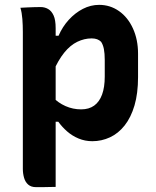

<svg xmlns="http://www.w3.org/2000/svg" viewBox="-20 -570 640 790"><path d="M64 -538Q79 -539 92.5 -539.5Q106 -540 119.5 -540.5Q133 -541 147 -541Q164 -541 178 -533Q192 -525 200.5 -506.5Q209 -488 209 -454Q209 -372 209 -290Q209 -208 209 -127Q209 -46 209 35.5Q209 117 209 199Q194 199 181 199.5Q168 200 155.5 200Q143 200 128 200Q108 200 96 189.5Q84 179 79 161.5Q74 144 74 125Q74 50 74 -20Q74 -90 74 -158.5Q74 -227 74 -296.5Q74 -366 74 -439Q74 -466 72 -492Q70 -518 64 -538ZM388 -550Q433 -550 469.5 -524.5Q506 -499 527 -453Q548 -407 548 -349V-253Q548 -186 533.5 -136.5Q519 -87 493 -54Q467 -21 432.5 -5Q398 11 360 11Q330 11 303.5 0Q277 -11 256 -29.5Q235 -48 220 -69H195V-172Q219 -147 249.5 -133.5Q280 -120 314 -120Q346 -120 367.5 -135.5Q389 -151 400 -181Q411 -211 411 -255V-323Q411 -350 407.5 -368Q404 -386 396 -398Q389 -405 379.5 -408.5Q370 -412 357 -412Q327 -412 298 -398Q269 -384 244 -353Q219 -322 198 -273V-423H221Q237 -460 263 -488.5Q289 -517 321 -533.5Q353 -550 388 -550Z"/></svg>

Font: Rec Mono Semicasual
Style: Bold
Weight: 700
Version: Version 1.085; ttfautohint (v1.8.4.7-5d5b)